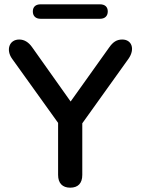

<svg xmlns="http://www.w3.org/2000/svg" viewBox="-20 -861 651 889"><path d="M305 8C342 8 361 -13 361 -51V-290L575 -589C606 -633 591 -678 546 -678C520 -678 503 -666 486 -642L307 -391L129 -642C113 -665 93 -678 69 -678C22 -678 7 -629 36 -589L249 -292V-51C249 -13 269 8 305 8ZM168 -774H443C466 -774 479 -787 479 -808C479 -829 466 -841 443 -841H168C145 -841 132 -829 132 -808C132 -787 145 -774 168 -774Z"/></svg>

Font: SN Pro Medium
Style: Regular
Weight: 500
Designer: Tobias Whetton
Foundry: Supernotes
Version: Version 1.003;Glyphs 3.3 (3324)